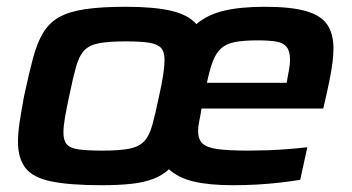

<svg xmlns="http://www.w3.org/2000/svg" viewBox="-20 -538 1038 566"><path d="M280 8Q184 8 130 -3.5Q76 -15 54.5 -43.5Q33 -72 33 -120Q33 -146 38 -179Q43 -212 51 -255Q65 -320 77 -365.5Q89 -411 107 -441Q125 -471 154.5 -487.5Q184 -504 231.5 -511Q279 -518 351 -518Q433 -518 483.5 -506.5Q534 -495 559 -467Q592 -495 640.5 -506.5Q689 -518 761 -518Q839 -518 883 -505Q927 -492 945 -465Q963 -438 963 -395Q963 -375 960 -352Q957 -329 950.5 -297Q944 -265 933 -218H574Q571 -198 567.5 -181.5Q564 -165 564 -152Q564 -128 576.5 -115.5Q589 -103 621 -98.5Q653 -94 713 -94Q737 -94 767.5 -95Q798 -96 829.5 -98.5Q861 -101 886 -104L865 -8Q842 -4 808 0Q774 4 738 6Q702 8 668 8Q596 8 550.5 -3Q505 -14 478 -39Q459 -21 431.5 -10.5Q404 0 366.5 4Q329 8 280 8ZM281 -94Q332 -94 360.5 -99.5Q389 -105 404.5 -121Q420 -137 429 -169.5Q438 -202 449 -255Q457 -291 461 -317Q465 -343 465 -362Q465 -386 454.5 -397Q444 -408 420 -412Q396 -416 351 -416Q300 -416 271.5 -410.5Q243 -405 228 -389Q213 -373 204 -340.5Q195 -308 184 -255Q176 -218 171.5 -191.5Q167 -165 167 -147Q167 -124 177 -112.5Q187 -101 212.5 -97.5Q238 -94 281 -94ZM590 -294H825Q830 -320 832 -332.5Q834 -345 834.5 -351Q835 -357 835 -362Q835 -387 825 -399.5Q815 -412 794 -415.5Q773 -419 739 -419Q698 -419 672.5 -414Q647 -409 632 -395.5Q617 -382 607.5 -357.5Q598 -333 590 -294Z"/></svg>

Font: Saira Expanded SemiBold
Style: Italic
Weight: 600
Width: 7
Italic angle: -12°
Designer: Hector Gatti with collaboration of the Omnibus-Type team
Foundry: Omnibus-Type
Version: Version 1.101